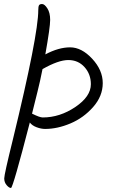

<svg xmlns="http://www.w3.org/2000/svg" viewBox="-20 -733 566 953"><path d="M205 -463Q271 -498 328 -498Q385 -498 437.5 -441.5Q490 -385 490 -320.5Q490 -256 442.5 -202Q395 -148 330 -120.5Q265 -93 204 -93Q184 -93 161.5 -101.5Q139 -110 128 -125Q44 200 34.5 200Q25 200 13 186Q1 172 1 152.5Q1 133 44 -41Q170 -559 170 -683Q170 -700 173.5 -706.5Q177 -713 189 -713Q201 -713 215 -691.5Q229 -670 229 -634Q229 -598 205 -463ZM192 -150Q277 -150 354 -202Q431 -254 431 -315Q431 -365 399.5 -400Q368 -435 319 -435Q270 -435 191 -390Q179 -329 166 -277.5Q153 -226 139 -169Q177 -150 192 -150Z"/></svg>

Font: Kalam Light
Style: Regular
Weight: 300
Version: Version 2.001;PS 1.0;hotconv 1.0.79;makeotf.lib2.5.61930; tt